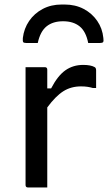

<svg xmlns="http://www.w3.org/2000/svg" viewBox="-20 -829 490 849"><path d="M259 -735Q214 -735 186 -712.5Q158 -690 147 -639H95Q85 -639 82.5 -643Q80 -647 81 -661Q86 -703 109 -736.5Q132 -770 169 -789.5Q206 -809 252 -809H266Q313 -809 350 -789.5Q387 -770 410 -736.5Q433 -703 437 -661Q439 -647 436 -643Q433 -639 423 -639H370Q360 -690 332 -712.5Q304 -735 259 -735ZM189 0H104Q93 0 93 -11V-532H178Q189 -532 189 -521V-438H206Q235 -494 269 -518Q303 -542 348 -542Q365 -542 377.5 -539.5Q390 -537 397 -533Q405 -530 405 -518V-440H390Q380 -443 367.5 -445Q355 -447 338 -447Q294 -447 260 -425.5Q226 -404 189 -354Z"/></svg>

Font: Recursive Sn Lnr St
Style: Regular
Weight: 400
Version: Version 1.079;hotconv 1.0.112;makeotfexe 2.5.65598; ttfautoh